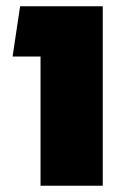

<svg xmlns="http://www.w3.org/2000/svg" viewBox="-20 -591 422 611"><path d="M109 -411H20L44 -571H307V0H109Z"/></svg>

Font: FiraGO Heavy
Style: Regular
Weight: 900
Designer: bBox Type
Foundry: bBox Type GmbH
Version: Version 1.001